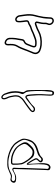

<svg xmlns="http://www.w3.org/2000/svg" viewBox="1062 -1880 876 3040"><g transform="rotate(-90 1500.0 -360.0)"><path d="M373 2Q370 2 362 0Q352 -2 342 -6Q325 -16 325 -34Q325 -39 325.5 -45.5Q326 -52 327 -59Q327 -62 328.5 -91.5Q330 -121 331.5 -167.5Q333 -214 335 -269Q337 -324 338.5 -378.5Q340 -433 341.5 -478Q343 -523 343.5 -551Q344 -579 344 -580Q339 -589 331 -587Q312 -582 303.5 -577Q295 -572 284 -566Q251 -547 220.5 -543.5Q190 -540 169.5 -544.5Q149 -549 143 -551Q134 -556 129.5 -566Q125 -576 127 -586Q129 -596 133.5 -604Q138 -612 145 -619Q153 -627 164.5 -631Q176 -635 187 -631Q203 -626 219.5 -625Q236 -624 256 -632Q256 -632 283.5 -645Q311 -658 355 -674Q376 -681 410 -682.5Q444 -684 481 -681.5Q518 -679 546 -672Q599 -659 644.5 -639Q690 -619 727 -587Q744 -573 761 -552Q778 -531 790.5 -508.5Q803 -486 813 -466Q826 -441 824.5 -416Q823 -391 816 -363Q802 -302 772 -268Q742 -234 708.5 -218.5Q675 -203 649 -196Q640 -194 618.5 -186.5Q597 -179 576 -169.5Q555 -160 547 -152Q541 -147 535 -141Q529 -135 522 -129Q502 -114 477 -121Q457 -127 451 -144Q446 -161 458 -176Q469 -190 484 -205Q499 -220 492 -237Q487 -252 473.5 -275.5Q460 -299 446 -321.5Q432 -344 425 -354Q425 -353 426 -335.5Q427 -318 427.5 -296Q428 -274 429 -257.5Q430 -241 430 -241Q432 -196 436 -143Q440 -90 425 -42Q419 -21 401 -9.5Q383 2 373 2ZM511 -244Q523 -214 498 -191Q491 -184 487 -179Q483 -174 478 -168Q472 -161 474 -154Q475 -147 487 -144Q501 -140 513 -149Q519 -154 523 -157.5Q527 -161 532 -166Q560 -194 592 -203Q628 -214 668 -228.5Q708 -243 734 -262Q763 -283 774 -311.5Q785 -340 798 -370Q816 -416 795 -457Q785 -477 773 -498.5Q761 -520 745 -539Q737 -550 730 -558Q723 -566 715 -572Q645 -624 574 -645Q503 -666 444 -666Q385 -666 350 -655Q335 -651 316 -642Q297 -633 283 -626Q269 -619 269 -619Q245 -607 225.5 -609Q206 -611 191 -614Q176 -617 164 -608Q145 -593 156 -574Q167 -555 207 -558Q232 -560 246.5 -563Q261 -566 273 -572Q285 -577 299 -586.5Q313 -596 325 -600Q328 -601 331.5 -602Q335 -603 339 -603Q343 -603 344 -602Q357 -600 362 -590Q364 -585 364 -579.5Q364 -574 364 -570Q361 -533 360.5 -496Q360 -459 361 -423Q361 -423 360 -397.5Q359 -372 357.5 -331.5Q356 -291 354.5 -245Q353 -199 351.5 -157Q350 -115 348.5 -87.5Q347 -60 346 -56Q345 -50 346.5 -43Q348 -36 355 -31Q378 -15 394.5 -35Q411 -55 416 -102Q420 -141 420 -186Q420 -231 417.5 -271.5Q415 -312 413 -337.5Q411 -363 411 -363Q412 -367 413 -370.5Q414 -374 423 -374Q430 -374 440.5 -360.5Q451 -347 463.5 -328Q476 -309 486.5 -289.5Q497 -270 504 -257Q511 -244 511 -244ZM418 -456Q413 -493 411.5 -527.5Q410 -562 411 -590Q413 -621 444 -624Q494 -628 542 -617Q590 -606 639 -578Q706 -541 753 -450Q765 -428 767.5 -406.5Q770 -385 758 -362Q751 -352 742 -341.5Q733 -331 726 -323Q711 -307 695 -292.5Q679 -278 659 -267Q638 -255 612.5 -254.5Q587 -254 564.5 -261.5Q542 -269 530 -281Q517 -294 499 -317Q481 -340 463.5 -366.5Q446 -393 433.5 -417Q421 -441 418 -456ZM575 -287Q601 -281 620 -282Q639 -283 661.5 -300Q684 -317 719 -359Q737 -380 740 -398Q743 -416 738 -430.5Q733 -445 727 -457Q704 -501 682.5 -521.5Q661 -542 629 -561Q539 -611 445 -604Q441 -603 436 -600Q431 -597 431 -589Q430 -562 430.5 -529Q431 -496 438 -461Q441 -446 455 -419.5Q469 -393 489.5 -364Q510 -335 532.5 -313.5Q555 -292 575 -287Z M1545 58Q1521 56 1512.5 39Q1504 22 1505 -11Q1506 -44 1509.5 -94Q1513 -144 1511 -211Q1510 -223 1509.5 -234.5Q1509 -246 1508 -258Q1507 -270 1506.5 -282Q1506 -294 1505 -305Q1504 -319 1502 -332Q1500 -345 1498 -358Q1497 -361 1493 -369L1492 -372Q1491 -374 1487 -376H1481L1479 -375Q1472 -371 1466 -367Q1460 -363 1454 -358Q1426 -340 1397 -319Q1381 -307 1366.5 -295.5Q1352 -284 1340 -269Q1335 -262 1328 -257Q1321 -252 1316 -249Q1303 -243 1288 -243H1287Q1257 -246 1248 -266Q1241 -282 1248 -294Q1255 -306 1259 -310Q1263 -315 1267.5 -319Q1272 -323 1277 -327Q1298 -344 1319.5 -359.5Q1341 -375 1363 -391Q1374 -399 1384.5 -406Q1395 -413 1405 -420L1425 -433Q1439 -443 1451 -455.5Q1463 -468 1476 -487Q1490 -509 1490 -528L1491 -537Q1491 -548 1491.5 -557Q1492 -566 1490 -576Q1486 -603 1480 -631Q1474 -659 1460 -685Q1457 -691 1454.5 -698Q1452 -705 1450 -712Q1442 -736 1451 -758Q1457 -771 1469 -775Q1481 -780 1492 -775Q1497 -773 1501.5 -770.5Q1506 -768 1510 -764Q1519 -757 1526 -747.5Q1533 -738 1538 -727Q1567 -658 1573 -604Q1579 -550 1573.5 -511.5Q1568 -473 1562.5 -450Q1557 -427 1563 -419Q1574 -404 1582.5 -387.5Q1591 -371 1592 -349Q1593 -336 1593.5 -307Q1594 -278 1594.5 -243.5Q1595 -209 1595 -178.5Q1595 -148 1594 -133Q1593 -125 1594 -102.5Q1595 -80 1595 -52Q1595 -24 1590.5 2Q1586 28 1575.5 44Q1565 60 1545 58ZM1486 -396Q1488 -396 1490 -395.5Q1492 -395 1493 -395Q1505 -390 1510 -381L1511 -378Q1515 -371 1518 -361Q1520 -348 1522 -334.5Q1524 -321 1525 -307Q1526 -295 1526.5 -283Q1527 -271 1528 -259Q1529 -247 1529 -235.5Q1529 -224 1530 -213Q1532 -184 1530 -143.5Q1528 -103 1525.5 -63.5Q1523 -24 1523.5 2.5Q1524 29 1532 30Q1553 33 1559.5 29Q1566 25 1567 7.5Q1568 -10 1572 -44Q1578 -89 1579 -137.5Q1580 -186 1579 -230.5Q1578 -275 1575 -308Q1572 -341 1569 -355Q1566 -374 1561.5 -384Q1557 -394 1547 -407Q1531 -428 1530.5 -439Q1530 -450 1537 -466Q1537 -466 1542.5 -481.5Q1548 -497 1551 -528.5Q1554 -560 1548 -608Q1542 -656 1519 -720Q1516 -729 1510.5 -736Q1505 -743 1498 -749Q1495 -751 1491 -753.5Q1487 -756 1484 -757Q1482 -758 1476 -756Q1472 -755 1470 -751Q1463 -735 1469 -718Q1471 -712 1473.5 -706Q1476 -700 1478 -694Q1492 -666 1499 -636.5Q1506 -607 1510 -578Q1512 -568 1511.5 -557.5Q1511 -547 1511 -536L1510 -527Q1510 -500 1492 -476Q1466 -437 1436 -417L1416 -403Q1406 -396 1395.5 -389.5Q1385 -383 1375 -375Q1353 -359 1331.5 -343.5Q1310 -328 1289 -311Q1285 -308 1281 -304.5Q1277 -301 1273 -297Q1261 -283 1266 -275Q1270 -266 1289 -263Q1299 -263 1306 -267Q1312 -270 1321.5 -277.5Q1331 -285 1335 -288Q1347 -298 1369 -316Q1391 -334 1412.5 -351.5Q1434 -369 1443 -375Q1449 -379 1455 -383Q1461 -387 1467 -391Q1469 -393 1471 -393Q1479 -398 1486 -396Z M2691 55Q2676 55 2663 47Q2632 31 2624 -6Q2621 -23 2627 -37Q2632 -49 2635 -60Q2638 -71 2638 -83Q2637 -113 2641.5 -144Q2646 -175 2655 -208Q2656 -210 2656 -214L2657 -219Q2656 -220 2654.5 -221.5Q2653 -223 2651 -224Q2651 -223 2647 -223Q2639 -223 2637 -222Q2618 -215 2601.5 -209Q2585 -203 2571 -198Q2563 -194 2554.5 -190Q2546 -186 2538 -182L2531 -178Q2432 -125 2304 -137Q2255 -142 2213 -161Q2182 -176 2169.5 -205.5Q2157 -235 2168 -267L2177 -291Q2179 -294 2180.5 -297.5Q2182 -301 2183 -304L2195 -334Q2203 -351 2210 -369.5Q2217 -388 2223 -406Q2234 -435 2247.5 -468Q2261 -501 2280 -532Q2303 -570 2302 -625V-637Q2302 -649 2301.5 -660.5Q2301 -672 2302 -684Q2304 -705 2319 -717Q2336 -730 2358 -723Q2385 -716 2402.5 -695.5Q2420 -675 2422 -648V-602Q2422 -575 2418 -549Q2414 -523 2409 -497Q2407 -484 2405 -471.5Q2403 -459 2401 -446Q2396 -414 2366 -403Q2338 -391 2327 -359Q2323 -350 2319.5 -341Q2316 -332 2312 -322Q2309 -315 2306 -308Q2303 -301 2300 -293Q2298 -286 2296 -278.5Q2294 -271 2292 -263Q2290 -256 2295 -250Q2299 -244 2305 -243Q2363 -236 2402 -250Q2453 -267 2492 -284Q2497 -286 2502.5 -289Q2508 -292 2513 -294Q2530 -302 2547.5 -309.5Q2565 -317 2584 -321Q2599 -326 2609 -333Q2621 -341 2635 -348Q2649 -355 2665 -359Q2673 -361 2675 -367.5Q2677 -374 2676 -378Q2676 -389 2674.5 -401Q2673 -413 2671 -425L2670 -435Q2667 -458 2666 -479Q2665 -500 2669 -522Q2672 -543 2691 -552Q2710 -563 2729 -555Q2735 -553 2740 -550Q2745 -547 2749 -544Q2770 -527 2778 -500Q2779 -496 2779.5 -490.5Q2780 -485 2781 -480L2791 -409Q2805 -316 2784 -244Q2783 -237 2781 -230Q2779 -223 2777 -216Q2776 -211 2774.5 -205Q2773 -199 2771 -194Q2750 -110 2747 -23Q2747 -14 2746.5 -6Q2746 2 2745 9Q2740 37 2717 49Q2705 55 2691 55ZM2652 -247Q2661 -247 2671 -237Q2673 -235 2677 -229.5Q2681 -224 2680 -216L2679 -213Q2679 -206 2678 -202Q2669 -170 2664.5 -141Q2660 -112 2661 -84Q2662 -69 2658 -55.5Q2654 -42 2649 -29Q2645 -20 2647 -10Q2652 15 2674 27Q2689 37 2707 28Q2719 22 2722 6Q2723 0 2723.5 -7.5Q2724 -15 2724 -24Q2725 -68 2731.5 -112.5Q2738 -157 2749 -200Q2751 -205 2752 -210.5Q2753 -216 2754 -222Q2756 -229 2758 -236Q2760 -243 2762 -250Q2780 -318 2768 -406L2758 -477Q2757 -482 2757 -486Q2757 -490 2755 -494Q2750 -514 2735 -525Q2728 -530 2721 -533Q2713 -537 2702 -532Q2693 -527 2691 -518Q2687 -499 2688.5 -479Q2690 -459 2693 -438L2694 -428Q2696 -416 2697.5 -403.5Q2699 -391 2700 -379Q2701 -364 2693.5 -352.5Q2686 -341 2672 -337Q2644 -329 2622 -314Q2609 -304 2589 -299Q2572 -295 2556 -288Q2540 -281 2523 -273Q2514 -268 2501 -263Q2481 -254 2458.5 -245.5Q2436 -237 2410 -228Q2366 -212 2302 -220Q2286 -223 2276 -236Q2266 -252 2269 -268Q2271 -276 2273.5 -284.5Q2276 -293 2279 -301Q2281 -309 2284.5 -316.5Q2288 -324 2291 -331Q2295 -340 2298 -349Q2301 -358 2305 -367Q2320 -410 2358 -424Q2375 -432 2378 -449Q2380 -463 2382 -475.5Q2384 -488 2386 -501Q2391 -526 2395 -551.5Q2399 -577 2399 -602V-616Q2399 -624 2399 -631.5Q2399 -639 2398 -646Q2397 -666 2384.5 -681Q2372 -696 2352 -701Q2341 -704 2333 -698Q2325 -692 2325 -683Q2324 -672 2324.5 -660.5Q2325 -649 2325 -638V-626Q2326 -564 2300 -520Q2282 -490 2269 -458.5Q2256 -427 2245 -398Q2238 -379 2231 -361Q2224 -343 2216 -325L2204 -295Q2203 -289 2199 -282Q2197 -277 2194.5 -271Q2192 -265 2190 -260Q2182 -236 2191.5 -214.5Q2201 -193 2223 -182Q2243 -173 2264 -167.5Q2285 -162 2307 -160Q2425 -148 2520 -198L2528 -202Q2536 -207 2544.5 -211Q2553 -215 2562 -219Q2576 -225 2593 -231Q2610 -237 2629 -244Q2638 -247 2647 -247Z"/></g></svg>

Font: Shizuru
Style: Regular
Weight: 400
Version: Version 1.000